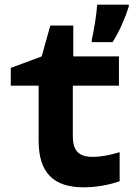

<svg xmlns="http://www.w3.org/2000/svg" viewBox="-20 -790 570 820"><path d="M372 -620V-610H461C490 -656 515 -714 530 -762V-770H395C393 -731 380 -654 372 -620ZM337 10C387 10 443 1 491 -16V-140C444 -126 408 -120 377 -120C329 -120 291 -134 291 -208V-424H488V-549H293V-681H195L158 -549L26 -500V-424H145V-189C145 -54 207 10 337 10Z"/></svg>

Font: Noto Sans Mono Condensed ExtraBold
Style: Regular
Weight: 800
Width: 3
Designer: Monotype Design Team
Foundry: Monotype Imaging Inc.
Version: Version 2.014